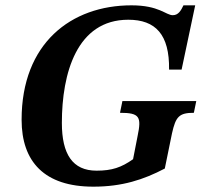

<svg xmlns="http://www.w3.org/2000/svg" viewBox="-20 -689 767 720"><path d="M330 11C438 11 518 -15 598 -57L625 -189C639 -252 652 -266 707 -266L716 -310H439L430 -266C504 -266 511 -251 496 -179L479 -92C435 -61 400 -49 342 -49C252 -49 212 -111 212 -228C212 -414 268 -615 461 -615C563 -615 616 -560 614 -428H661L712 -669H668C659 -650 649 -632 628 -632C602 -632 577 -669 473 -669C247 -669 61 -527 61 -240C61 -82 147 11 330 11Z"/></svg>

Font: STIX Two Text
Style: Bold Italic
Weight: 700
Italic angle: -12°
Designer: Ross Mills, John Hudson & Paul Hanslow, Tiro Typeworks Ltd; with prior portions MicroPress Inc. and Coen Hoffman, Elsevi
Foundry: Tiro Typeworks Ltd
Version: Version 2.13 b171